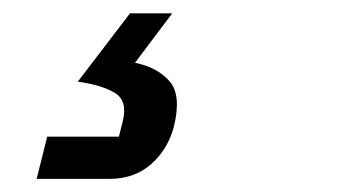

<svg xmlns="http://www.w3.org/2000/svg" viewBox="-20 -45 540 288"><path d="M35 223.3 50.8 160H158.3L164.2 136.7Q171.7 105.8 152.1 94.2Q132.5 82.5 96.7 77.5L175 -25H238.3L182.5 49.2Q215.8 55.8 234.2 76.7Q252.5 97.5 240.8 145Q231.7 179.2 206.7 201.2Q181.7 223.3 144.2 223.3Z"/></svg>

Font: Funnel Sans
Style: Italic
Weight: 400
Italic angle: -14.036°
Version: Version 1.000; Beta; Release 5; Build 24; ttfautohint (v1.8.